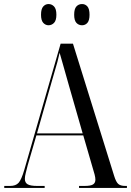

<svg xmlns="http://www.w3.org/2000/svg" viewBox="-20 -930 648 950"><path d="M1 0V-10H30Q58 -10 72 -25.5Q86 -41 100 -89L280 -714H341L545 -59Q554 -30 565 -20Q576 -10 600 -10H608V0H371V-10H398Q429 -10 440.5 -17.5Q452 -25 452 -41Q452 -52 448 -67Q444 -82 439 -98L392 -260H160L117 -112Q112 -92 107.5 -74.5Q103 -57 103 -45Q103 -26 117 -18Q131 -10 164 -10H201V0ZM163 -270H389L321 -507Q302 -574 292 -609.5Q282 -645 275 -669Q269 -642 264 -623.5Q259 -605 253 -585.5Q247 -566 239 -537ZM386 -805Q369 -805 358 -817Q347 -829 347 -857Q347 -886 358 -898Q369 -910 386 -910Q402 -910 412.5 -898Q423 -886 423 -857Q423 -829 412.5 -817Q402 -805 386 -805ZM220 -805Q205 -805 194 -817Q183 -829 183 -857Q183 -886 194 -898Q205 -910 220 -910Q236 -910 247.5 -898Q259 -886 259 -857Q259 -829 247.5 -817Q236 -805 220 -805Z"/></svg>

Font: Noto Serif Display Condensed
Style: Regular
Weight: 400
Width: 3
Designer: Monotype Design Team
Foundry: Monotype Imaging Inc.
Version: Version 2.009